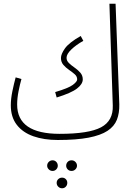

<svg xmlns="http://www.w3.org/2000/svg" viewBox="-20 -730 708 1030"><path d="M290 21Q216 21 159 1Q102 -19 70 -60.5Q38 -102 38 -165Q38 -200 46.5 -241Q55 -282 64 -315L95 -306Q87 -278 79.5 -240.5Q72 -203 72 -169Q72 -12 300 -12Q456 -12 522 -47Q588 -82 585 -164L567 -710H600L620 -170Q621 -123 607 -87.5Q593 -52 556.5 -28Q520 -4 455 8.5Q390 21 290 21ZM284 -207 276 -236Q347 -257 370.5 -274.5Q394 -292 394 -304Q394 -320 381 -331.5Q368 -343 350.5 -355Q333 -367 320 -382Q307 -397 307 -419Q307 -440 328.5 -470.5Q350 -501 413 -537L427 -511Q388 -489 362.5 -464.5Q337 -440 337 -420Q337 -404 350 -391.5Q363 -379 380.5 -367Q398 -355 411 -340Q424 -325 424 -304Q424 -279 393 -255Q362 -231 284 -207ZM364 187Q351 187 343 178.5Q335 170 335 159Q335 147 343 138.5Q351 130 364 130Q376 130 384.5 138.5Q393 147 393 159Q393 170 384.5 178.5Q376 187 364 187ZM262 187Q250 187 241.5 178.5Q233 170 233 159Q233 147 241.5 138.5Q250 130 262 130Q274 130 282 138.5Q290 147 290 159Q290 170 282 178.5Q274 187 262 187ZM313 280Q301 280 292.5 271.5Q284 263 284 251Q284 239 292.5 231Q301 223 313 223Q325 223 333 231Q341 239 341 251Q341 263 333 271.5Q325 280 313 280Z"/></svg>

Font: Noto Sans Arabic ExtCond ExtLt
Style: Regular
Weight: 200
Width: 2
Designer: Monotype Design Team, Nadine Chahine, Nizar Qandah and Khaled Hosny
Foundry: Monotype Imaging Inc.
Version: Version 2.012; ttfautohint (v1.8.4.7-5d5b)